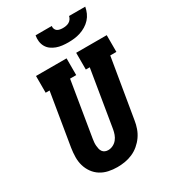

<svg xmlns="http://www.w3.org/2000/svg" viewBox="-227 -1070 1062 1192"><g transform="rotate(-30 303.5 -473.5)"><path d="M256 8Q224 8 193.5 1.5Q163 -5 137.5 -21Q112 -37 94.5 -61.5Q77 -86 68.5 -115Q60 -144 60.5 -176Q61 -208 66 -240L128 -615H100V-735H319V-615H275L210 -221Q208 -209 207 -197Q206 -185 207 -173.5Q208 -162 210.5 -150.5Q213 -139 219.5 -130Q226 -121 236.5 -116.5Q247 -112 259 -112Q277 -112 294 -120.5Q311 -129 322.5 -143.5Q334 -158 340 -175Q346 -192 349 -209L416 -615H388V-735H607V-615H563L492 -190Q488 -163 478.5 -136Q469 -109 452.5 -85.5Q436 -62 413.5 -43Q391 -24 364.5 -12.5Q338 -1 310.5 3.5Q283 8 256 8ZM379 -815Q358 -815 336.5 -817.5Q315 -820 296 -827Q277 -834 261 -845.5Q245 -857 235 -874.5Q225 -892 222.5 -913Q220 -934 224 -955H340Q338 -944 342 -934Q346 -924 354 -918.5Q362 -913 373 -911Q384 -909 394 -909Q405 -909 416.5 -911Q428 -913 438 -918.5Q448 -924 455 -934Q462 -944 464 -955H580Q576 -933 567 -912.5Q558 -892 542.5 -875Q527 -858 507 -846Q487 -834 465.5 -827Q444 -820 422 -817.5Q400 -815 379 -815Z"/></g></svg>

Font: Iosevka Curly Slab HvEx
Style: Italic
Weight: 900
Width: 7
Italic angle: -9°
Monospace: yes
Designer: Belleve Invis
Foundry: Belleve Invis
Version: Version 11.1.0; ttfautohint (v1.8.3)